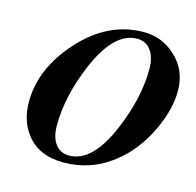

<svg xmlns="http://www.w3.org/2000/svg" viewBox="-102 -783 927 906"><g transform="rotate(15 361.5 -330.5)"><path d="M718.8 -450.2Q718.8 -360.8 670.9 -257.8Q616.7 -141.1 525.9 -69.3Q418.9 15.6 283.7 15.6Q162.6 15.6 101.6 -64Q52.7 -127.4 52.7 -219.2Q52.7 -380.9 181.2 -524.9Q316.9 -677.2 492.7 -677.2Q582 -677.2 647.9 -616.2Q718.8 -550.8 718.8 -450.2ZM562 -515.6Q562 -567.9 540.5 -601.1Q516.6 -638.7 470.2 -638.7Q356.9 -638.7 275.9 -447.3Q209 -287.6 209 -146Q209 -87.9 233.4 -55.4Q257.8 -22.9 301.3 -22.9Q415 -22.9 495.1 -214.8Q562 -374 562 -515.6Z"/></g></svg>

Font: Dai Banna SIL Book
Style: BoldOblique
Weight: 700
Italic angle: -11°
Designer: Victor Gaultney
Foundry: SIL International
Version: Version 2.000